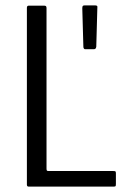

<svg xmlns="http://www.w3.org/2000/svg" viewBox="-20 -694 464 714"><path d="M87 0Q80 0 80 -7V-665Q80 -673 87 -673H144Q149 -673 151 -671Q153 -669 153 -664V-67Q153 -63 154 -60.5Q155 -58 160 -58H401Q408 -58 409.5 -56.5Q411 -55 411 -49V-10Q411 -3 409.5 -1.5Q408 0 401 0ZM296 -511Q294 -511 292 -513.5Q290 -516 290 -521L286 -663Q286 -670 288 -672Q290 -674 295 -674H333Q339 -674 341 -672Q343 -670 342 -665L338 -520Q337 -515 335 -513Q333 -511 329 -511Z"/></svg>

Font: Glory
Style: Regular
Weight: 400
Designer: Robert Leuschke
Foundry: Robert Leuschke
Version: Version 1.011